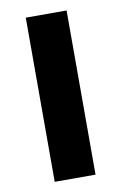

<svg xmlns="http://www.w3.org/2000/svg" viewBox="-69 -589 397 630"><g transform="rotate(-10 130.0 -273.5)"><path d="M198 0H62V-547H198Z"/></g></svg>

Font: Noto Sans Lao Condensed
Style: Bold
Weight: 700
Width: 3
Designer: Monotype Design Team
Foundry: Monotype Imaging Inc.
Version: Version 2.003; ttfautohint (v1.8.4.7-5d5b)